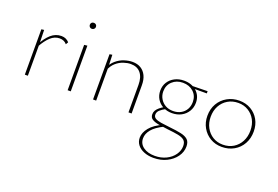

<svg xmlns="http://www.w3.org/2000/svg" viewBox="-116 -970 2346 1619"><g transform="rotate(20 1057.5 -160.5)"><path d="M90 0V-407L114 -410L117 -288V0ZM112 -261 103 -275Q136 -340 177 -376Q218 -412 270 -412Q292 -412 309.5 -404Q327 -396 340 -381L327 -359Q316 -373 299.5 -380.5Q283 -388 263 -388Q218 -388 181.5 -354.5Q145 -321 112 -261Z M474 0V-407L502 -410V0ZM488 -556Q476 -556 468.5 -564Q461 -572 461 -583Q461 -595 468.5 -602.5Q476 -610 488 -610Q500 -610 508 -602.5Q516 -595 516 -583Q516 -572 508 -564Q500 -556 488 -556Z M1020 0V-247Q1020 -315 989 -352.5Q958 -390 900 -390Q870 -390 835.5 -378.5Q801 -367 771 -341Q741 -315 724 -272L710 -283Q729 -330 762.5 -358.5Q796 -387 835 -399.5Q874 -412 908 -412Q952 -412 983 -393Q1014 -374 1031 -339Q1048 -304 1048 -253V0ZM702 0V-406L726 -410L730 -300V0Z M1348 289Q1301 289 1263 274Q1225 259 1203.5 231.5Q1182 204 1182 167Q1182 122 1218.5 77Q1255 32 1332 -2L1343 11Q1273 45 1241.5 83.5Q1210 122 1210 163Q1210 212 1249.5 240.5Q1289 269 1352 269Q1409 269 1454 247Q1499 225 1525 188Q1551 151 1551 110Q1551 75 1532.5 58.5Q1514 42 1476.5 34.5Q1439 27 1379 21Q1334 16 1296 9.5Q1258 3 1236 -11Q1214 -25 1214 -54Q1214 -73 1223 -88.5Q1232 -104 1250 -119Q1268 -134 1295 -149L1310 -136Q1275 -117 1257 -100Q1239 -83 1239 -60Q1239 -39 1257 -28Q1275 -17 1309 -11.5Q1343 -6 1391 -1Q1451 5 1493 14Q1535 23 1556.5 43Q1578 63 1578 104Q1578 153 1547.5 195.5Q1517 238 1465 263.5Q1413 289 1348 289ZM1365 -119Q1320 -119 1284.5 -138Q1249 -157 1229 -190Q1209 -223 1209 -265Q1209 -308 1230 -341Q1251 -374 1287.5 -393Q1324 -412 1370 -412Q1439 -412 1483 -372.5Q1527 -333 1527 -270Q1527 -227 1506 -192.5Q1485 -158 1448.5 -138.5Q1412 -119 1365 -119ZM1368 -139Q1407 -139 1437 -155.5Q1467 -172 1483.5 -201Q1500 -230 1500 -267Q1500 -323 1462.5 -357.5Q1425 -392 1367 -392Q1310 -392 1272.5 -357Q1235 -322 1235 -267Q1235 -231 1252.5 -201.5Q1270 -172 1299.5 -155.5Q1329 -139 1368 -139ZM1450 -376 1434 -393 1586 -396V-376Z M1857 5Q1799 5 1753.5 -22Q1708 -49 1681.5 -95.5Q1655 -142 1655 -201Q1655 -263 1682.5 -310.5Q1710 -358 1758.5 -385.5Q1807 -413 1867 -413Q1925 -413 1970.5 -386.5Q2016 -360 2042 -314Q2068 -268 2068 -208Q2068 -147 2041 -98.5Q2014 -50 1966 -22.5Q1918 5 1857 5ZM1859 -16Q1913 -16 1953.5 -41Q1994 -66 2016.5 -109Q2039 -152 2039 -206Q2039 -261 2016.5 -302.5Q1994 -344 1954.5 -368Q1915 -392 1865 -392Q1812 -392 1771 -367.5Q1730 -343 1707 -300.5Q1684 -258 1684 -203Q1684 -149 1707 -106.5Q1730 -64 1769.5 -40Q1809 -16 1859 -16Z"/></g></svg>

Font: Ysabeau Office Thin
Style: Regular
Weight: 250
Designer: Christian Thalmann (Catharsis Fonts)
Version: Version 2.001;gftools[0.9.30]; featfreeze: tnum,lnum,ss02